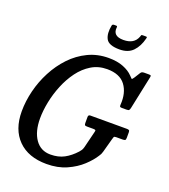

<svg xmlns="http://www.w3.org/2000/svg" viewBox="-172 -1093 1077 1227"><g transform="rotate(20 366.5 -480.0)"><path d="M446 -375.5H693.5Q703 -375.5 708.2 -373Q713.5 -370.5 713.5 -360V-322.5Q713.5 -309 709.2 -305.5Q705 -302 691 -302H648.5Q635 -302 633 -296.8Q631 -291.5 628 -281.5L602 -186.5Q599 -175.5 595.5 -168.5Q592 -161.5 586 -153Q564.5 -118 523.5 -79.8Q482.5 -41.5 423.2 -15Q364 11.5 287.5 11.5Q163.5 11.5 94 -58.2Q24.5 -128 24.5 -251.5Q24.5 -320 42.2 -391.8Q60 -463.5 94.5 -529.5Q129 -595.5 178.5 -647.8Q228 -700 291.8 -730.8Q355.5 -761.5 431.5 -761.5Q489.5 -761.5 531.2 -745Q573 -728.5 597 -703Q609.5 -689.5 613.2 -686.5Q617 -683.5 628 -701L651.5 -738.5Q655.5 -745 660.8 -747.8Q666 -750.5 677 -750.5H707Q719 -750.5 721 -747.8Q723 -745 721 -735L673.5 -509.5Q671 -498.5 667 -494.2Q663 -490 649.5 -490H619.5Q607.5 -490 605.2 -493.5Q603 -497 603.5 -506.5Q609.5 -588.5 571 -639.8Q532.5 -691 446.5 -691Q387 -691 339.8 -662.2Q292.5 -633.5 257 -585.5Q221.5 -537.5 197.8 -479.2Q174 -421 162 -361Q150 -301 150 -249Q150 -159.5 187 -106.8Q224 -54 290.5 -54Q344 -54 383.5 -75.2Q423 -96.5 458 -135Q466 -144 470.8 -151.5Q475.5 -159 479.5 -173L507.5 -286.5Q510.5 -296.5 507.2 -299.2Q504 -302 492.5 -302H450.5Q438.5 -302 435.2 -305.5Q432 -309 432 -320.5V-361Q432 -375.5 446 -375.5ZM475.5 -836Q403 -836 384.2 -870.2Q365.5 -904.5 377 -962.5Q379 -972 390.5 -972H404.5Q413 -972 412 -964Q404 -901.5 478.5 -901.5Q551 -901.5 572 -957.5Q574.5 -964.5 575.5 -968.2Q576.5 -972 585.5 -972H605.5Q613 -972 614 -969.8Q615 -967.5 613 -960Q599 -903.5 566.5 -869.8Q534 -836 475.5 -836Z"/></g></svg>

Font: Besley* Narrow Medium
Style: Italic
Weight: 500
Width: 4
Italic angle: -13°
Designer: Owen Earl
Foundry: indestructible type*
Version: Version 3.000; ttfautohint (v1.8.3)